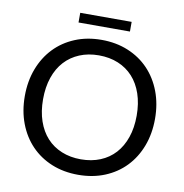

<svg xmlns="http://www.w3.org/2000/svg" viewBox="-91 -933 982 1026"><g transform="rotate(10 400.0 -420.0)"><path d="M753.5 -358Q753.5 -277.5 728 -210.2Q702.5 -143 656 -94.5Q609.5 -46 544.2 -19.2Q479 7.5 400 7.5Q321 7.5 256 -19.2Q191 -46 144.5 -94.5Q98 -143 72.5 -210.2Q47 -277.5 47 -358Q47 -438.5 72.5 -505.8Q98 -573 144.5 -621.8Q191 -670.5 256 -697.5Q321 -724.5 400 -724.5Q479 -724.5 544.2 -697.5Q609.5 -670.5 656 -621.8Q702.5 -573 728 -505.8Q753.5 -438.5 753.5 -358ZM654 -358Q654 -424 636 -476.5Q618 -529 585 -565.2Q552 -601.5 505 -621Q458 -640.5 400 -640.5Q342.5 -640.5 295.5 -621Q248.5 -601.5 215.2 -565.2Q182 -529 164 -476.5Q146 -424 146 -358Q146 -292 164 -239.8Q182 -187.5 215.2 -151.2Q248.5 -115 295.5 -95.8Q342.5 -76.5 400 -76.5Q458 -76.5 505 -95.8Q552 -115 585 -151.2Q618 -187.5 636 -239.8Q654 -292 654 -358ZM261.5 -847H540.5V-794.5H261.5Z"/></g></svg>

Font: Lato-Regular
Style: Regular
Weight: 400
Designer: Lukasz Dziedzic with Adam Twardoch and Botio Nikoltchev
Foundry: tyPoland Lukasz Dziedzic
Version: Version 2.015; 2015-08-06; http://www.latofonts.com/